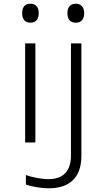

<svg xmlns="http://www.w3.org/2000/svg" viewBox="-20 -765 570 1031"><path d="M144 -643C173 -643 188 -663 188 -694C188 -726 173 -745 143 -745C113 -745 99 -726 99 -694C99 -662 114 -643 144 -643ZM387 -643C417 -643 432 -663 432 -694C432 -726 416 -745 387 -745C357 -745 342 -726 342 -694C342 -662 357 -643 387 -643ZM243 246C352 246 417 189 417 73V-532H361V70C361 151 322 197 241 197C202 197 148 186 119 175V226C146 236 197 246 243 246ZM115 0H170V-532H115Z"/></svg>

Font: Noto Sans Mono Condensed Light
Style: Regular
Weight: 300
Width: 3
Designer: Monotype Design Team
Foundry: Monotype Imaging Inc.
Version: Version 2.014